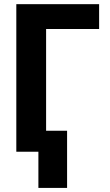

<svg xmlns="http://www.w3.org/2000/svg" viewBox="-20 -731 529 925"><path d="M457.5 -591.3H202.1V0H58.6V-710.9H457.5ZM303.2 174.3H165V-101.1H303.2Z"/></svg>

Font: MAUL Condensed Bold
Style: Condensed Bold
Weight: 700
Designer: MAUL
Version: Version 1.0; 2020; ttfautohint (v1.8.3)